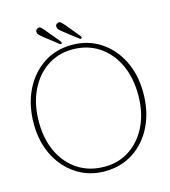

<svg xmlns="http://www.w3.org/2000/svg" viewBox="-124 -947 940 1059"><g transform="rotate(-15 346.0 -418.0)"><path d="M347 -709Q438 -709 508.8 -663Q579.5 -617 619.8 -536.5Q660 -456 660 -352.5Q660 -245 619.5 -162.8Q579 -80.5 507.8 -34.2Q436.5 12 344 12Q277 12 220 -14.2Q163 -40.5 120.8 -88Q78.5 -135.5 55.2 -199.8Q32 -264 32 -340Q32 -449 72.5 -532Q113 -615 184 -662Q255 -709 347 -709ZM630 -347.5Q630 -447.5 594 -523.2Q558 -599 493.5 -641.5Q429 -684 344 -684Q261 -684 197.2 -640.5Q133.5 -597 97.8 -520.5Q62 -444 62 -345Q62 -246 98 -171.2Q134 -96.5 198.8 -54.8Q263.5 -13 349 -13Q432 -13 495.2 -56Q558.5 -99 594.2 -174.2Q630 -249.5 630 -347.5ZM229.5 -820.5 291.5 -746Q298.5 -737.5 295.5 -731Q290.5 -726 282.5 -732.5L205 -793Q198.5 -799 191 -805Q183.5 -811 179.5 -818Q175.5 -828 178.5 -835.5Q181.5 -843 188 -846Q199.5 -851.5 208.5 -843.5Q217.5 -835.5 229.5 -820.5ZM343.5 -820.5 405 -746Q413 -737 409 -731.5Q404.5 -724.5 396.5 -732L318.5 -792.5Q311.5 -798.5 304 -804.5Q296.5 -810.5 293.5 -817.5Q285.5 -837.5 301.5 -845.5Q313 -851 322 -843.2Q331 -835.5 343.5 -820.5Z"/></g></svg>

Font: Fraunces 144pt SuperSoft Thin
Style: Regular
Weight: 100
Version: Version 1.000;[0bf87f6ff]